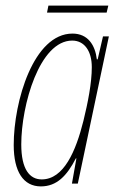

<svg xmlns="http://www.w3.org/2000/svg" viewBox="-20 -656 419 686"><path d="M148 -611H361L367 -636H153ZM126 10C183 10 219 -28 251 -90H253L237 0H258L369 -526H348L329 -444H326C320 -495 294 -536 239 -536C100 -536 29 -294 29 -138C29 -42 64 10 126 10ZM129 -15C86 -15 56 -51 56 -140C56 -280 121 -511 238 -511C282 -511 308 -473 308 -416C308 -360 294 -289 278 -224C251 -116 208 -15 129 -15Z"/></svg>

Font: Noto Sans ExtraCondensed Thin
Style: Italic
Weight: 100
Width: 2
Italic angle: -12°
Designer: Monotype Design Team
Foundry: Monotype Imaging Inc.
Version: Version 2.013